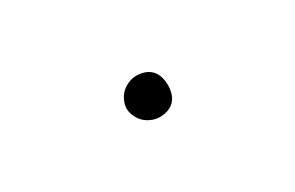

<svg xmlns="http://www.w3.org/2000/svg" viewBox="-26 -1290 152 99"><g transform="rotate(15 50.0 -1240.5)"><path d="M38 -1240Q38 -1237 39.5 -1234Q41 -1231 44 -1229.5Q47 -1228 50 -1228Q53 -1228 56 -1229.5Q59 -1231 61 -1234Q63 -1237 63 -1240Q63 -1243 61 -1246Q59 -1249 56 -1251Q53 -1253 50 -1253Q47 -1253 44 -1251Q41 -1249 39.5 -1246Q38 -1243 38 -1240Z"/></g></svg>

Font: Linefont Thin
Style: Regular
Weight: 100
Monospace: yes
Version: Version 3.002;gftools[0.9.33]